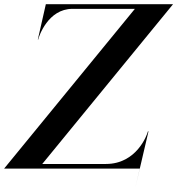

<svg xmlns="http://www.w3.org/2000/svg" viewBox="-64 -800 842 911"><path d="M757 -780H153.5L115.5 -612.5L117 -612C120.5 -627.5 164 -758 279.5 -758H576L-44.5 0H599L578 91L640.5 -176.5L638 -177C634 -160 584.5 -22 438.5 -22H136.5Z"/></svg>

Font: Beautique Display
Style: Bold
Weight: 700
Italic angle: -12°
Designer: Nhat-Quang Ngo
Version: Version 1.100;Glyphs 3.2.3 (3260)